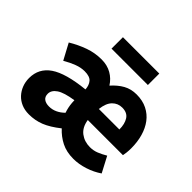

<svg xmlns="http://www.w3.org/2000/svg" viewBox="-160 -889 1105 1105"><g transform="rotate(45 393.0 -336.5)"><path d="M194 12Q160 12 133 0.5Q106 -11 87 -31.5Q68 -52 57.5 -79Q47 -106 47 -137Q47 -216 112 -260.5Q177 -305 323 -320Q321 -352 304.5 -371.5Q288 -391 246 -391Q216 -391 184 -379Q152 -367 116 -346L64 -443Q112 -472 162.5 -490Q213 -508 267 -508Q313 -508 348 -488Q383 -468 405 -433Q437 -469 472 -488.5Q507 -508 552 -508Q601 -508 638 -489.5Q675 -471 699.5 -438.5Q724 -406 736.5 -362Q749 -318 749 -267Q749 -247 747 -230.5Q745 -214 743 -205H457Q465 -153 498 -128Q531 -103 576 -103Q604 -103 629 -113Q654 -123 681 -139L731 -44Q693 -18 646.5 -3Q600 12 556 12Q500 12 458.5 -9Q417 -30 385 -65Q332 -23 288 -5.5Q244 12 194 12ZM244 -102Q270 -102 293.5 -113Q317 -124 337 -144Q326 -175 323 -210L322 -231Q249 -220 218 -199Q187 -178 187 -149Q187 -125 202.5 -113.5Q218 -102 244 -102ZM457 -295H624Q624 -340 606 -368Q588 -396 547 -396Q512 -396 487.5 -371.5Q463 -347 457 -295ZM263 -592V-685H559V-592Z"/></g></svg>

Font: TT Toshiba Sans
Style: Bold
Weight: 700
Designer: Paul D. Hunt
Foundry: Toshiba Corporation
Version: Version 2.020;PS 2.000;hotconv 1.0.86;makeotf.lib2.5.63406